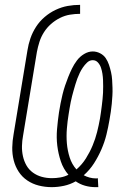

<svg xmlns="http://www.w3.org/2000/svg" viewBox="-20 -763 540 791"><path d="M373 8Q351 8 330 2Q309 -4 292 -16Q269 -3 243.5 2.5Q218 8 193 8Q166 8 140 1.5Q114 -5 92.5 -19.5Q71 -34 57 -55.5Q43 -77 36.5 -102.5Q30 -128 30.5 -155.5Q31 -183 36 -210L93 -555Q97 -581 105.5 -605.5Q114 -630 128.5 -652.5Q143 -675 164 -693Q185 -711 209.5 -722.5Q234 -734 259 -738.5Q284 -743 310 -743V-706Q289 -706 268 -702.5Q247 -699 227 -689Q207 -679 190 -664Q173 -649 161 -630Q149 -611 142.5 -590.5Q136 -570 132 -549L75 -204Q71 -183 70.5 -161.5Q70 -140 74.5 -119.5Q79 -99 89 -81.5Q99 -64 115.5 -52Q132 -40 152 -34.5Q172 -29 194 -29Q211 -29 228.5 -32Q246 -35 262 -43Q241 -67 230.5 -98.5Q220 -130 216 -163Q212 -196 215 -231Q218 -266 223 -300Q226 -319 229.5 -337Q233 -355 237.5 -373.5Q242 -392 248 -410Q254 -428 261 -445.5Q268 -463 276.5 -480.5Q285 -498 297 -514Q309 -530 326.5 -540.5Q344 -551 362 -551Q378 -551 392.5 -543.5Q407 -536 415.5 -523.5Q424 -511 429 -496Q434 -481 437.5 -465.5Q441 -450 442 -433.5Q443 -417 443.5 -401Q444 -385 443 -368.5Q442 -352 440.5 -335.5Q439 -319 436.5 -302.5Q434 -286 431 -269Q426 -239 418.5 -208.5Q411 -178 398 -148Q385 -118 367.5 -90.5Q350 -63 325 -41Q336 -35 349 -31.5Q362 -28 375 -28Q377 -28 379 -28Q381 -28 383 -29L385 8Q382 8 379 8Q376 8 373 8ZM295 -65Q318 -85 334 -110.5Q350 -136 361.5 -163.5Q373 -191 380 -219Q387 -247 392 -275Q394 -288 396 -301.5Q398 -315 399.5 -328Q401 -341 402.5 -354.5Q404 -368 404.5 -381Q405 -394 405 -407.5Q405 -421 404.5 -433.5Q404 -446 402 -459Q400 -472 396 -484Q392 -496 383.5 -505.5Q375 -515 362 -515Q349 -515 339 -505.5Q329 -496 321.5 -485Q314 -474 308.5 -462.5Q303 -451 298.5 -439Q294 -427 290.5 -415Q287 -403 283.5 -391Q280 -379 277 -367Q274 -355 271.5 -343Q269 -331 267 -318.5Q265 -306 263 -294Q258 -264 255.5 -233Q253 -202 255.5 -172.5Q258 -143 267 -114.5Q276 -86 295 -65Z"/></svg>

Font: Iosevka Slab Extralight
Style: Italic
Weight: 200
Italic angle: -9°
Monospace: yes
Designer: Belleve Invis
Foundry: Belleve Invis
Version: Version 11.1.1; ttfautohint (v1.8.3)